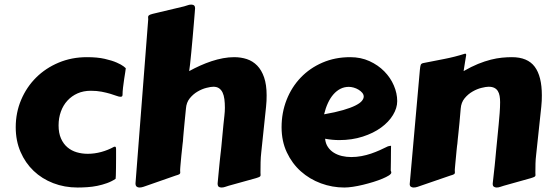

<svg xmlns="http://www.w3.org/2000/svg" viewBox="-20 -795 2406 840"><path d="M48.8 -238.3Q48.8 -302.2 72.5 -358.2Q96.2 -414.1 137.9 -455.6Q179.7 -497.1 236.6 -521Q293.5 -544.9 360.4 -544.9Q405.8 -544.9 438 -537.6Q470.2 -530.3 490.7 -521.2Q511.2 -512.2 520.8 -504.6Q530.3 -497.1 530.3 -496.6Q530.3 -493.7 528.1 -480.2Q525.9 -466.8 523.2 -449Q520.5 -431.2 518.3 -412.4Q516.1 -393.6 516.1 -379.9Q516.1 -377.4 514.6 -374.5Q513.2 -371.6 506.8 -371.6Q501 -371.6 489.7 -375.7Q478.5 -379.9 462.2 -384.8Q445.8 -389.6 424.6 -393.8Q403.3 -397.9 377.4 -397.9Q345.2 -397.9 319.3 -386.5Q293.5 -375 274.9 -354.7Q256.3 -334.5 246.3 -306.6Q236.3 -278.8 236.3 -246.6Q236.3 -212.9 246.8 -189.2Q257.3 -165.5 274.9 -150.6Q292.5 -135.7 315.4 -128.9Q338.4 -122.1 363.8 -122.1Q393.1 -122.1 422.9 -130.1Q452.6 -138.2 479 -152.8Q480 -153.3 482.9 -153.3Q485.4 -153.3 486.6 -150.9Q487.8 -148.4 487.8 -141.6Q487.8 -126 487.8 -103.8Q487.8 -81.5 487.5 -61.3Q487.3 -41 486.8 -26.9Q486.3 -12.7 485.8 -12.7Q468.3 -1 447.8 6.3Q427.2 13.7 405.5 18.1Q383.8 22.5 361.8 23.9Q339.8 25.4 319.3 25.4Q262.2 25.4 212.9 6.3Q163.6 -12.7 127.2 -47.4Q90.8 -82 69.8 -130.6Q48.8 -179.2 48.8 -238.3Z M628.4 -710Q628.4 -712.9 628.2 -715.3Q627.9 -717.8 627.9 -720.2Q627.9 -724.6 631.3 -727.8Q634.8 -731 647.9 -734.4L785.2 -767.1Q790.5 -768.1 799.3 -771.5Q808.1 -774.9 816.4 -774.9Q833.5 -774.9 833.5 -759.3Q833.5 -758.3 832 -739.3Q830.6 -720.2 828.1 -691.9Q825.7 -663.6 822.8 -630.1Q819.8 -596.7 816.9 -566.4Q814 -536.1 811.5 -513.4Q809.1 -490.7 807.6 -483.9Q830.6 -496.6 855.5 -507.8Q880.4 -519 905.5 -527.3Q930.7 -535.6 955.8 -540.3Q981 -544.9 1004.4 -544.9Q1034.2 -544.9 1060.1 -536.4Q1085.9 -527.8 1105.2 -508.1Q1124.5 -488.3 1135.5 -456.3Q1146.5 -424.3 1146.5 -377.9Q1146.5 -366.2 1146 -353.8Q1145.5 -341.3 1144 -328.1L1123 -128.4Q1120.6 -107.9 1120.1 -85.7Q1119.6 -63.5 1119.6 -40Q1119.6 -36.1 1119.9 -33.4Q1120.1 -30.8 1120.1 -28.8Q1120.1 -24.4 1116.5 -22Q1112.8 -19.5 1100.1 -15.6L980.5 17.6Q975.1 19 966.3 22.2Q957.5 25.4 949.2 25.4Q940.9 25.4 936.5 21.7Q932.1 18.1 932.1 7.3Q935.5 -29.3 937.7 -51.8Q939.9 -74.2 941.2 -87.6Q942.4 -101.1 943.4 -108.2Q944.3 -115.2 944.8 -120.8Q945.3 -126.5 946.3 -133.5Q947.3 -140.6 948.5 -154.3Q949.7 -168 951.9 -190.4Q954.1 -212.9 957.5 -249.5Q959.5 -269 961.7 -288.3Q963.9 -307.6 963.9 -323.7Q963.9 -344.2 961.7 -361.1Q959.5 -377.9 953.9 -389.9Q948.2 -401.9 938.5 -408.7Q928.7 -415.5 913.6 -415.5Q902.3 -415.5 883.1 -410.6Q863.8 -405.8 844.5 -394.5Q825.2 -383.3 810.3 -365Q795.4 -346.7 793.5 -319.8Q789.6 -282.2 787.4 -258.3Q785.2 -234.4 783.7 -218.8Q782.2 -203.1 781.5 -193.8Q780.8 -184.6 780.3 -176.8Q779.8 -174.3 778.8 -164.8Q777.8 -155.3 776.4 -142.1Q774.9 -128.9 773.4 -114Q772 -99.1 770.8 -85.9Q769.5 -72.8 768.8 -63.2Q768.1 -53.7 768.1 -51.3Q768.1 -47.4 768.3 -44.7Q768.6 -42 768.6 -39.6Q768.6 -35.6 764.9 -33Q761.2 -30.3 748.5 -26.9L621.1 17.6Q615.7 19.5 606.9 22.5Q598.1 25.4 589.8 25.4Q582.5 25.4 577.6 21.2Q572.8 17.1 572.8 7.3Z M1512.2 -544.9Q1558.6 -544.9 1596.4 -527.6Q1634.3 -510.3 1661.4 -482.7Q1688.5 -455.1 1703.1 -420.9Q1717.8 -386.7 1717.8 -352.5Q1717.8 -322.3 1699.2 -291.7Q1680.7 -261.2 1647.2 -236.8Q1613.8 -212.4 1566.9 -197.3Q1520 -182.1 1463.9 -182.1Q1434.6 -182.1 1402.3 -188Q1404.3 -167 1414.6 -151.9Q1424.8 -136.7 1440.4 -127Q1456.1 -117.2 1475.8 -112.5Q1495.6 -107.9 1516.6 -107.9Q1540 -107.9 1561.8 -112.1Q1583.5 -116.2 1603.5 -123Q1623.5 -129.9 1642.1 -138.2Q1660.6 -146.5 1677.2 -154.8Q1681.6 -155.8 1684.8 -156.5Q1688 -157.2 1690.9 -157.2Q1690.9 -157.2 1690.7 -149.4Q1690.4 -141.6 1690.4 -127.4Q1690.4 -113.3 1690.2 -93.3Q1689.9 -73.2 1689.5 -48.8Q1690.9 -46.4 1691.4 -43.9Q1691.9 -41.5 1691.9 -40Q1691.9 -34.2 1681.2 -27.3Q1670.4 -20.5 1653.1 -13.2Q1635.7 -5.9 1613.5 1Q1591.3 7.8 1568.4 13.4Q1545.4 19 1523.9 22.2Q1502.4 25.4 1486.3 25.4Q1433.6 25.4 1384 7.1Q1334.5 -11.2 1296.1 -45.4Q1257.8 -79.6 1234.9 -128.4Q1211.9 -177.2 1211.9 -238.3Q1211.9 -302.2 1233.9 -358.2Q1255.9 -414.1 1295.7 -455.6Q1335.4 -497.1 1390.6 -521Q1445.8 -544.9 1512.2 -544.9ZM1506.3 -415Q1486.3 -415 1469.5 -406.5Q1452.6 -397.9 1438.7 -382.1Q1424.8 -366.2 1414.6 -344Q1404.3 -321.8 1397.9 -294.9Q1448.2 -303.7 1481.4 -313.5Q1514.6 -323.2 1534.7 -333.3Q1554.7 -343.3 1563 -353.3Q1571.3 -363.3 1571.3 -372.6Q1571.3 -381.3 1564.7 -389.2Q1558.1 -397 1548.3 -402.8Q1538.6 -408.7 1527.1 -411.9Q1515.6 -415 1506.3 -415Z M2184.1 17.6Q2178.7 19 2169.9 22.2Q2161.1 25.4 2152.8 25.4Q2146 25.4 2140.9 22Q2135.7 18.6 2135.7 10.3V7.3Q2138.7 -19 2140.6 -37.4Q2142.6 -55.7 2144.3 -70.6Q2146 -85.4 2147.2 -100.3Q2148.4 -115.2 2150.4 -135Q2152.3 -154.8 2155 -181.9Q2157.7 -209 2161.6 -249.5Q2164.1 -274.4 2166 -300.3Q2168 -326.2 2168 -348.1Q2168 -362.8 2165.8 -375.2Q2163.6 -387.7 2158 -396.7Q2152.3 -405.8 2142.6 -410.6Q2132.8 -415.5 2117.7 -415.5Q2106.4 -415.5 2086.7 -410.6Q2066.9 -405.8 2047.4 -394.5Q2027.8 -383.3 2012.7 -365Q1997.6 -346.7 1995.6 -319.8Q1992.7 -283.7 1990.2 -258.1Q1987.8 -232.4 1985.8 -214.6Q1983.9 -196.8 1982.7 -185.5Q1981.4 -174.3 1981 -166.5Q1980.5 -164.6 1979.5 -155.8Q1978.5 -147 1977.3 -134.8Q1976.1 -122.6 1974.9 -108.9Q1973.6 -95.2 1972.4 -83Q1971.2 -70.8 1970.5 -62Q1969.7 -53.2 1969.7 -51.3Q1969.7 -47.4 1970 -44.7Q1970.2 -42 1970.2 -39.6Q1970.2 -35.6 1966.6 -33Q1962.9 -30.3 1950.2 -26.9L1820.8 17.6Q1815.4 19.5 1806.6 22.5Q1797.9 25.4 1789.6 25.4Q1782.7 25.4 1777.6 22Q1772.5 18.6 1772.5 10.3L1816.9 -488.8Q1818.4 -504.9 1820.6 -511Q1822.8 -517.1 1831.5 -519Q1876 -527.8 1922.9 -536.9Q1969.7 -545.9 2014.2 -560.1Q2018.1 -560.1 2018.8 -558.8Q2019.5 -557.6 2019.5 -555.2Q2019.5 -554.2 2019.3 -552.2Q2019 -550.3 2017.8 -543.5Q2016.6 -536.6 2014.4 -522.7Q2012.2 -508.8 2008.3 -483.9Q2042 -503.4 2071.5 -515.4Q2101.1 -527.3 2127.2 -533.9Q2153.3 -540.5 2176.3 -542.7Q2199.2 -544.9 2219.2 -544.9Q2288.1 -544.9 2319.3 -503.2Q2350.6 -461.4 2350.6 -377.9Q2350.6 -366.2 2350.1 -353.8Q2349.6 -341.3 2348.1 -328.1L2325.7 -118.2Q2323.2 -97.7 2322.8 -80.3Q2322.3 -63 2322.3 -40Q2322.3 -36.1 2322.5 -33.4Q2322.8 -30.8 2322.8 -28.8Q2322.8 -24.4 2319.1 -22Q2315.4 -19.5 2302.7 -15.6Z"/></svg>

Font: Carter One
Style: Regular
Weight: 400
Designer: vernon adams
Foundry: vernon adams
Version: Version 1.000